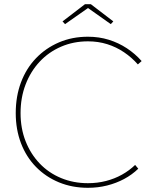

<svg xmlns="http://www.w3.org/2000/svg" viewBox="-20 -885 730 915"><path d="M399 10Q324 10 261 -16Q198 -42 151.5 -89.5Q105 -137 80 -202.5Q55 -268 55 -346Q55 -426 80 -492.5Q105 -559 151.5 -607.5Q198 -656 261 -683Q324 -710 399 -710Q452 -710 498.5 -695.5Q545 -681 584.5 -655Q624 -629 655 -594L637 -578Q608 -611 571 -636Q534 -661 491 -674.5Q448 -688 399 -688Q330 -688 271 -662.5Q212 -637 169 -591Q126 -545 102 -482.5Q78 -420 78 -346Q78 -273 102 -212Q126 -151 169 -106Q212 -61 271 -36.5Q330 -12 399 -12Q444 -12 485 -22.5Q526 -33 561 -52.5Q596 -72 624 -99L639 -81Q609 -52 571.5 -32Q534 -12 490.5 -1Q447 10 399 10ZM290 -770 278 -783 385 -865H413L520 -783L508 -770L392 -852H407Z"/></svg>

Font: Lexend Deca Thin
Style: Regular
Weight: 250
Designer: Bonnie Shaver-Troup, Thomas Jockin
Foundry: Lexend
Version: Version 1.007